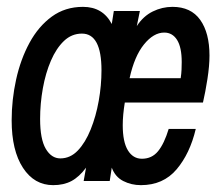

<svg xmlns="http://www.w3.org/2000/svg" viewBox="-20 -528 640 560"><path d="M135 12Q80 12 47 -38.5Q14 -89 14 -177Q14 -237 27 -296Q40 -355 66 -403Q92 -451 131 -479.5Q170 -508 222 -508Q280 -508 306 -458L312 -496H388L379 -452Q398 -481 425.5 -494.5Q453 -508 483 -508Q537 -508 564 -470Q591 -432 591 -366Q591 -336 585 -297.5Q579 -259 572 -229H344Q338 -192 338 -163Q338 -114 353 -89.5Q368 -65 394 -65Q423 -65 441 -87Q459 -109 472 -152H551Q534 -80 495 -34Q456 12 391 12Q363 12 339.5 0Q316 -12 306 -39L300 0H224L231 -39Q211 -12 188.5 0Q166 12 135 12ZM358 -300H507Q509 -313 509.5 -325Q510 -337 510 -347Q510 -390 496.5 -411.5Q483 -433 459 -433Q428 -433 400 -398.5Q372 -364 358 -300ZM156 -66Q185 -66 207 -89Q229 -112 244.5 -150.5Q260 -189 268 -234Q276 -279 276 -323Q276 -430 219 -430Q189 -430 166.5 -408.5Q144 -387 128.5 -351Q113 -315 105 -270.5Q97 -226 97 -181Q97 -122 113.5 -94Q130 -66 156 -66Z"/></svg>

Font: DM Mono
Style: Italic
Weight: 400
Italic angle: -10°
Designer: Colophon Foundry
Foundry: Colophon Foundry
Version: Version 1.000; ttfautohint (v1.8.2.53-6de2)